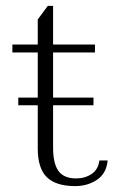

<svg xmlns="http://www.w3.org/2000/svg" viewBox="-20 -621 401 651"><path d="M345 -77Q341 -33 309 -11.5Q277 10 235 10Q170 10 139 -20Q108 -50 108 -118V-264H42V-290H108V-443H22V-470H108V-555L142 -601H160V-470H302V-443H160V-290H297V-264H160V-121Q160 -66 178.5 -41Q197 -16 238 -16Q268 -16 290.5 -31Q313 -46 317 -77Z"/></svg>

Font: Taviraj ExtraLight
Style: Regular
Weight: 200
Designer: Katatrad Team
Foundry: CadsonDemak
Version: Version 1.030